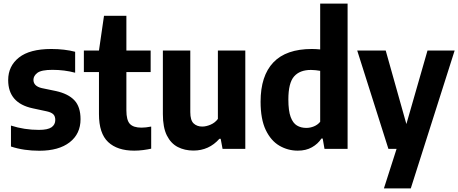

<svg xmlns="http://www.w3.org/2000/svg" viewBox="-20 -828 2549 1068"><path d="M199 10.5Q156.5 10.5 116.8 4.8Q77 -1 41 -13V-129.5Q115.5 -105.5 196.5 -105.5Q246 -105.5 266.8 -120.2Q287.5 -135 287.5 -160.5Q287.5 -181.5 276.5 -192.2Q265.5 -203 241 -208.5L162 -225.5Q25.5 -254.5 25.5 -382.5Q25.5 -460.5 85.5 -508Q145.5 -555.5 265.5 -555.5Q302.5 -555.5 336.2 -551.5Q370 -547.5 398 -540V-423.5Q338.5 -439.5 271.5 -439.5Q210 -439.5 188 -422.8Q166 -406 166 -384Q166 -349 212 -338L291.5 -321.5Q359.5 -306.5 393.8 -270.2Q428 -234 428 -165Q428 -83.5 367.5 -36.5Q307 10.5 199 10.5Z M726.5 10Q632.5 10 581.5 -38Q530.5 -86 530.5 -193V-427H446.5V-547H530.5L558.5 -740H683V-547H818V-427H683V-214.5Q683 -159.5 702.5 -138.8Q722 -118 767 -118Q779.5 -118 792.2 -119.5Q805 -121 821 -124V-1Q801 3.5 775.8 6.8Q750.5 10 726.5 10Z M1056 9.5Q1007.5 9.5 969 -10.2Q930.5 -30 908.2 -74.5Q886 -119 886 -193V-547H1038.5V-204.5Q1038.5 -159 1057 -141.5Q1075.5 -124 1105 -124Q1126.5 -124 1151.2 -134.5Q1176 -145 1192 -166.5V-547H1344.5V0H1218L1207.5 -56H1200.5Q1142.5 9.5 1056 9.5Z M1636.5 10Q1581.5 10 1534.2 -17.5Q1487 -45 1458.2 -105Q1429.5 -165 1429.5 -262.5Q1429.5 -406 1500.5 -480.8Q1571.5 -555.5 1715 -555.5Q1727 -555.5 1738.8 -554.8Q1750.5 -554 1761 -553V-808H1913.5V0H1785L1775 -57.5H1768Q1748.5 -27.5 1715.2 -8.8Q1682 10 1636.5 10ZM1684 -116.5Q1705.5 -116.5 1726.2 -125Q1747 -133.5 1761 -150.5V-434Q1750.5 -436 1736 -437.5Q1721.5 -439 1709.5 -439Q1647.5 -439 1615.8 -402.8Q1584 -366.5 1584 -275Q1584 -211.5 1596.8 -177.2Q1609.5 -143 1631.8 -129.8Q1654 -116.5 1684 -116.5Z M2140.5 0 1967 -547H2125.5L2240.5 -138L2358 -547H2509L2265 220H2115.5L2186 0Z"/></svg>

Font: Encode Sans SemiCondensed SemiCondensed
Style: Bold
Weight: 700
Width: 4
Designer: Multiple Designers
Foundry: Impallari Type
Version: Version 3.000; ttfautohint (v1.8.3) -l 8 -r 50 -G 200 -x 14 